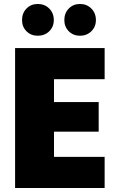

<svg xmlns="http://www.w3.org/2000/svg" viewBox="-20 -947 588 967"><path d="M252 -548V-433H477V-284H252V-157H507V0H56V-705H507V-548ZM170 -767Q136 -767 113.5 -789.5Q91 -812 91 -846Q91 -881 113.5 -904Q136 -927 170 -927Q205 -927 228 -904Q251 -881 251 -846Q251 -812 228 -789.5Q205 -767 170 -767ZM383 -767Q349 -767 326.5 -789.5Q304 -812 304 -846Q304 -881 326.5 -904Q349 -927 383 -927Q417 -927 440 -904Q463 -881 463 -846Q463 -812 440 -789.5Q417 -767 383 -767Z"/></svg>

Font: DVN-Poppins ExtBd
Style: Regular
Weight: 800
Designer: Ninad Kale (Devanagari), Jonny Pinhorn (Latin)
Foundry: Indian Type Foundry
Version: 4.004